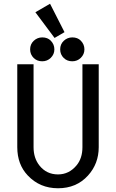

<svg xmlns="http://www.w3.org/2000/svg" viewBox="-20 -1006 626 1036"><path d="M370.1 -804.2Q398.9 -804.2 416 -786.6Q435.5 -766.6 435.5 -739.7Q435.5 -712.9 416 -693.8Q397 -675.3 370.1 -675.3Q342.3 -675.3 324.2 -692.9Q304.7 -711.9 304.7 -739.7Q304.7 -767.6 324.2 -785.9Q343.8 -804.2 370.1 -804.2ZM208 -804.2Q236.8 -804.2 253.9 -786.6Q273.4 -766.6 273.4 -739.7Q273.4 -712.9 253.9 -693.8Q234.9 -675.3 208 -675.3Q180.2 -675.3 162.1 -692.9Q142.6 -711.9 142.6 -739.7Q142.6 -767.6 162.1 -785.9Q181.6 -804.2 208 -804.2ZM250 -985.8 328.1 -832.5 274.4 -801.3 170.9 -939.9ZM73.2 -659.2H161.1V-211.9Q161.1 -152.8 192.9 -112.8Q231 -64.9 293 -64.9Q352.5 -64.9 393.1 -113.8Q424.8 -151.9 424.8 -211.9V-659.2H512.7V-211.9Q512.7 -122.6 454.6 -58.6Q392.6 9.8 293 9.8Q194.8 9.8 129.9 -59.1Q73.2 -118.7 73.2 -211.9Z"/></svg>

Font: Consola Mono
Style: Book
Weight: 400
Monospace: yes
Designer: Wojciech Kalinowski "wmk69" (wmk69@o2.pl)
Foundry: Wojciech Kalinowski "wmk69" (wmk69@o2.pl)
Version: Version 2.1.0